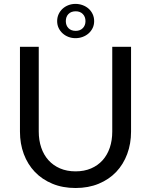

<svg xmlns="http://www.w3.org/2000/svg" viewBox="-20 -957 776 986"><path d="M368 -77Q412.5 -77 447.5 -92Q482.5 -107 506.8 -134Q531 -161 543.8 -198.5Q556.5 -236 556.5 -281V-716.5H653V-281Q653 -219 633.2 -166Q613.5 -113 576.8 -74.2Q540 -35.5 487 -13.5Q434 8.5 368 8.5Q302 8.5 249 -13.5Q196 -35.5 159 -74.2Q122 -113 102.2 -166Q82.5 -219 82.5 -281V-716.5H179V-281.5Q179 -236.5 191.8 -199Q204.5 -161.5 228.8 -134.5Q253 -107.5 288.2 -92.2Q323.5 -77 368 -77ZM273.5 -848.5Q273.5 -868 281.2 -884.5Q289 -901 301.8 -912.5Q314.5 -924 331.5 -930.5Q348.5 -937 367.5 -937Q387 -937 404.5 -930.5Q422 -924 435 -912.5Q448 -901 455.8 -884.5Q463.5 -868 463.5 -848.5Q463.5 -829 455.8 -813Q448 -797 435 -785.5Q422 -774 404.5 -767.5Q387 -761 367.5 -761Q348.5 -761 331.5 -767.5Q314.5 -774 301.8 -785.5Q289 -797 281.2 -813Q273.5 -829 273.5 -848.5ZM318 -848.5Q318 -826.5 331.5 -812.5Q345 -798.5 369 -798.5Q391.5 -798.5 405.2 -812.5Q419 -826.5 419 -848.5Q419 -871 405.2 -885Q391.5 -899 369 -899Q345 -899 331.5 -885Q318 -871 318 -848.5Z"/></svg>

Font: Lato-Regular
Style: Regular
Weight: 400
Designer: Lukasz Dziedzic with Adam Twardoch and Botio Nikoltchev
Foundry: tyPoland Lukasz Dziedzic
Version: Version 2.015; 2015-08-06; http://www.latofonts.com/